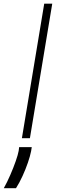

<svg xmlns="http://www.w3.org/2000/svg" viewBox="-74 -747 317 1038"><path d="M208.5 -727.3 87.7 0H44.4L165.1 -727.3ZM97.7 48.3 94.1 70.7Q88.8 97.3 76.7 132.6Q64.6 168 47.9 204.5Q31.2 241.1 12.4 270.6H-53.6Q-35.5 238.6 -18.5 199.2Q-1.4 159.8 11 124.3Q23.4 88.8 27 68.2L29.5 48.3Z"/></svg>

Font: Inter UI Extra Light
Style: Italic
Weight: 200
Italic angle: -9.39999°
Designer: Rasmus Andersson
Foundry: rsms
Version: 3.2;8d6f07862